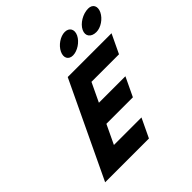

<svg xmlns="http://www.w3.org/2000/svg" viewBox="-266 -1337 1570 1570"><g transform="rotate(-45 519.0 -551.5)"><path d="M708.7 -1103C657.7 -1103 597.2 -1062 572.9 -1011C548.7 -960 570.2 -919 621.2 -919C672.2 -919 735.8 -960 760.1 -1011C784.3 -1062 759.7 -1103 708.7 -1103ZM979.3 -1103C917.6 -1103 848.5 -1062 824.2 -1011C800 -960 830.1 -919 891.8 -919C943.6 -919 1004.1 -960 1028.4 -1011C1052.6 -1062 1031.1 -1103 979.3 -1103ZM972 -825H465.5L73.3 0H579.7L658.2 -165H339.7L418.6 -331H725.1L803.5 -496H497.1L575.1 -660H893.5Z"/></g></svg>

Font: Hussar
Style: BdSuprExtOblFive
Weight: 700
Foundry: Cannot Into Space Fonts
Version: Version 2.00